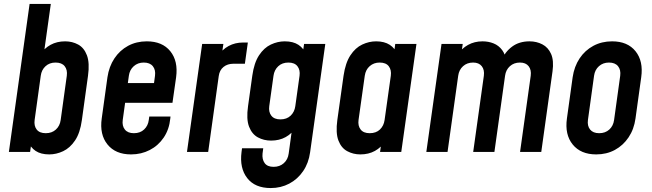

<svg xmlns="http://www.w3.org/2000/svg" viewBox="-20 -770 3302 973"><path d="M229.5 12.5Q187 12.5 160.5 -5.2Q134 -23 122 -55L144 -79.5L132.5 0H25L130 -750H237.5L198 -468L182.5 -493Q204 -525 236.2 -542.8Q268.5 -560.5 310 -560.5Q346.5 -560.5 376.2 -544.2Q406 -528 420.5 -489.8Q435 -451.5 426 -386L395 -162Q386 -96 360.2 -58Q334.5 -20 300 -3.8Q265.5 12.5 229.5 12.5ZM212 -95Q243 -95 263.2 -113.5Q283.5 -132 287.5 -162L318.5 -386Q322.5 -416 307.8 -434.5Q293 -453 261.5 -453Q231 -453 210.8 -434.5Q190.5 -416 186.5 -386L155.5 -162Q151.5 -132 166 -113.5Q180.5 -95 212 -95Z M644 12.5Q565.5 12.5 524.8 -37.8Q484 -88 495.5 -169.5L524.5 -378.5Q532.5 -433 559.8 -474Q587 -515 629.2 -537.8Q671.5 -560.5 724 -560.5Q802.5 -560.5 843 -510.5Q883.5 -460.5 872.5 -378.5L854 -249H598.5L612.5 -349H760.5L765.5 -386Q769.5 -416 754.5 -434.5Q739.5 -453 708.5 -453Q678.5 -453 657.8 -434.5Q637 -416 633 -386L602 -162Q598 -132 612.8 -113.5Q627.5 -95 658.5 -95Q690.5 -95 710.5 -114Q730.5 -133 734 -162L736.5 -179.5H844L843 -169.5Q837.5 -114 809.8 -73Q782 -32 739 -9.8Q696 12.5 644 12.5Z M927.5 0 1004.5 -547.5H1112L1099.5 -461.5L1083.5 -484.5Q1106 -519.5 1138.8 -537Q1171.5 -554.5 1211.5 -554.5H1236L1221 -447H1162.5Q1133 -447 1112.8 -430.8Q1092.5 -414.5 1088.5 -384.5L1035 0Z M1352 183Q1272 183 1232.8 132.5Q1193.5 82 1204 0.5L1206.5 -18.5H1314L1310.5 8Q1307.5 37.5 1321.2 56.5Q1335 75.5 1366.5 75.5Q1397.5 75.5 1418.2 57Q1439 38.5 1443 8L1464.5 -149.5L1480 -125Q1459.5 -93 1427.5 -75.2Q1395.5 -57.5 1353.5 -57.5Q1317 -57.5 1287 -73.8Q1257 -90 1242.2 -128Q1227.5 -166 1237 -232L1258.5 -386Q1267.5 -451.5 1292.8 -489.8Q1318 -528 1352.5 -544.2Q1387 -560.5 1423 -560.5Q1465.5 -560.5 1492.5 -542.8Q1519.5 -525 1531.5 -493L1509.5 -468L1521 -547.5H1628.5L1551.5 2Q1544 56.5 1516.2 97.2Q1488.5 138 1446 160.5Q1403.5 183 1352 183ZM1401 -165Q1433 -165 1452.8 -183.8Q1472.5 -202.5 1476.5 -232L1498 -386Q1502 -415.5 1487.5 -434.2Q1473 -453 1441.5 -453Q1410 -453 1390 -434.2Q1370 -415.5 1366 -386L1344.5 -232Q1340.5 -202.5 1355 -183.8Q1369.5 -165 1401 -165Z M1806 12.5Q1770 12.5 1739.8 -3.8Q1709.5 -20 1695 -58Q1680.5 -96 1689.5 -162L1721 -386Q1730.5 -451.5 1755.8 -489.8Q1781 -528 1815.5 -544.2Q1850 -560.5 1886 -560.5Q1928 -560.5 1955.2 -542.8Q1982.5 -525 1994.5 -493L1972.5 -468L1983 -547.5H2090.5L2013.5 0H1906L1917.5 -79.5L1933 -55Q1912 -23 1880 -5.2Q1848 12.5 1806 12.5ZM1853.5 -95Q1886 -95 1905.5 -113.8Q1925 -132.5 1929 -162L1960.5 -386Q1964.5 -415.5 1950.2 -434.2Q1936 -453 1904 -453Q1874.5 -453 1853.8 -435Q1833 -417 1828.5 -386L1797 -162Q1793 -132.5 1807.5 -113.8Q1822 -95 1853.5 -95Z M2140.5 0 2217.5 -547.5H2325L2313.5 -467.5L2298 -492Q2319.5 -524.5 2352 -542.5Q2384.5 -560.5 2425.5 -560.5Q2455.5 -560.5 2481.5 -550Q2507.5 -539.5 2525 -516Q2542.5 -492.5 2545.5 -455L2518.5 -461Q2539.5 -507.5 2575.5 -534Q2611.5 -560.5 2663.5 -560.5Q2699 -560.5 2728.5 -545.2Q2758 -530 2772.8 -496.5Q2787.5 -463 2780 -408.5L2723 0H2615.5L2669.5 -386Q2673.5 -416 2659 -434.5Q2644.5 -453 2615 -453Q2584.5 -453 2564 -434.5Q2543.5 -416 2539.5 -386L2485.5 0H2378L2432 -386Q2436 -416 2421.5 -434.5Q2407 -453 2377.5 -453Q2347 -453 2326.5 -434.5Q2306 -416 2302 -386L2248 0Z M3001.5 12.5Q2923 12.5 2882.2 -37.8Q2841.5 -88 2853 -169.5L2882 -378.5Q2890 -433 2917.2 -474Q2944.5 -515 2987 -537.8Q3029.5 -560.5 3082 -560.5Q3160.5 -560.5 3200.8 -510.2Q3241 -460 3229.5 -378.5L3200.5 -169.5Q3193 -115 3165.5 -74Q3138 -33 3096 -10.2Q3054 12.5 3001.5 12.5ZM3016.5 -95Q3047.5 -95 3067.8 -113.5Q3088 -132 3092 -162L3123 -386Q3127 -416 3112 -434.5Q3097 -453 3066 -453Q3036 -453 3015.2 -434.5Q2994.5 -416 2990.5 -386L2959.5 -162Q2955.5 -132 2970.5 -113.5Q2985.5 -95 3016.5 -95Z"/></svg>

Font: Mohave Light SemiBold
Style: Italic
Weight: 600
Italic angle: -8°
Version: Version 2.003